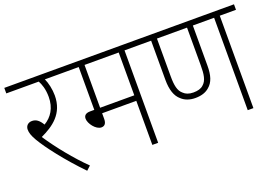

<svg xmlns="http://www.w3.org/2000/svg" viewBox="-90 -878 1639 1146"><g transform="rotate(-20 729.5 -305.0)"><path d="M322 -12C248 -84 166 -185 110 -270C189 -307 268 -360 268 -477C268 -516 258 -560 245 -587H358V-622H0V-587H206C218 -566 231 -531 231 -481C231 -411 199 -362 151 -334C132 -366 113 -380 87 -380C63 -380 46 -364 46 -340C46 -321 52 -301 71 -268C107 -206 193 -94 296 12Z M751 -587H854V-622H344V-587H460V-315H434C403 -315 393 -301 393 -283C393 -252 430 -202 465 -202C484 -202 497 -214 497 -244V-280H714V0H751ZM714 -587V-315H497V-587Z M1356 -587H1459V-622H840V-587H920V-338C920 -275 935 -231 965 -206C986 -186 1016 -175 1052 -175C1091 -175 1119 -185 1140 -203C1173 -230 1185 -271 1185 -333V-587H1320V0H1356ZM1052 -210C1023 -210 1003 -219 990 -232C964 -253 957 -290 957 -347V-587H1148V-348C1148 -291 1143 -252 1115 -229C1101 -216 1080 -210 1052 -210Z"/></g></svg>

Font: Noto Sans SemiCondensed ExtraLight
Style: Regular
Weight: 200
Width: 4
Designer: Monotype Design Team
Foundry: Monotype Imaging Inc.
Version: Version 2.013